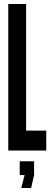

<svg xmlns="http://www.w3.org/2000/svg" viewBox="-20 -755 270 963"><path d="M21.5 0H212V-100H111V-735H21.5ZM86.5 188H136L151 123V54H79V123H103.5Z"/></svg>

Font: League Gothic SemiCondensed
Style: Regular
Weight: 400
Width: 4
Designer: The League of Moveable Type
Version: Version 1.600; ttfautohint (v1.8.3)